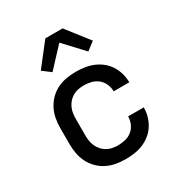

<svg xmlns="http://www.w3.org/2000/svg" viewBox="-180 -889 960 1022"><g transform="rotate(-30 300.0 -377.5)"><path d="M298 8Q268 8 239 3Q210 -2 183.5 -15Q157 -28 136 -49Q115 -70 101.5 -96Q88 -122 82.5 -151.5Q77 -181 77 -210V-310Q77 -339 82.5 -368.5Q88 -398 101.5 -424Q115 -450 136 -471Q157 -492 183.5 -505Q210 -518 239 -523Q268 -528 298 -528Q325 -528 352 -524Q379 -520 404.5 -509.5Q430 -499 451.5 -481.5Q473 -464 487.5 -441Q502 -418 509.5 -391.5Q517 -365 517 -338V-337H421Q421 -360 411.5 -382Q402 -404 384 -418.5Q366 -433 343.5 -438.5Q321 -444 298 -444Q280 -444 263 -440.5Q246 -437 231 -428.5Q216 -420 204.5 -407Q193 -394 185.5 -378Q178 -362 175.5 -344.5Q173 -327 173 -310V-210Q173 -193 175.5 -175.5Q178 -158 185.5 -142Q193 -126 204.5 -113Q216 -100 231 -91.5Q246 -83 263 -79.5Q280 -76 298 -76Q321 -76 343.5 -81.5Q366 -87 384 -101.5Q402 -116 411.5 -138Q421 -160 421 -183H517V-182Q517 -155 509.5 -128.5Q502 -102 487.5 -79Q473 -56 451.5 -38.5Q430 -21 404.5 -10.5Q379 0 352 4Q325 8 298 8ZM190 -588 140 -626 247 -763H353L460 -626L410 -588L300 -706Z"/></g></svg>

Font: Iosevka Fixed Medium Extended
Style: Regular
Weight: 500
Width: 7
Monospace: yes
Designer: Belleve Invis
Foundry: Belleve Invis
Version: Version 24.1.1; ttfautohint (v1.8.4)